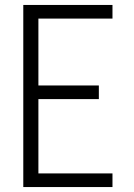

<svg xmlns="http://www.w3.org/2000/svg" viewBox="-20 -755 540 775"><path d="M74 0V-735H434V-680H135V-410H379V-355H135V-55H434V0Z"/></svg>

Font: Iosevka SS04 Light
Style: Regular
Weight: 300
Monospace: yes
Designer: Belleve Invis
Foundry: Belleve Invis
Version: Version 19.0.0; ttfautohint (v1.8.4)